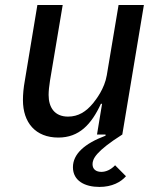

<svg xmlns="http://www.w3.org/2000/svg" viewBox="-20 -536 640 765"><path d="M467.3 0 553.3 -516H452.4L405.5 -236.2C396.7 -182.9 362.9 -139.6 350.5 -124.3C323.2 -91.3 292.3 -71.4 251.1 -71.4C197.4 -71.4 173.7 -108 173.7 -157.7C173.7 -173.3 175.8 -193.5 179.3 -215.2L229.8 -516H128.9L79.2 -216.3C73.5 -185 71.4 -159.8 71.4 -137.1C71.4 -47.6 121.4 12.1 212.4 12.1C295.1 12.1 343.8 -39.8 382.1 -122.5H386.7L366.5 0H400.6V4.6C317.1 35.9 270.6 77.4 270.6 130.3C270.6 184.7 318.5 208.8 376.1 208.8C426.8 208.8 461.6 189.3 481.9 166.2L438.6 122.5C421.5 140.6 401.6 148.8 383.9 148.8C362.9 148.8 348.7 138.5 348.7 118.3C348.7 97.3 361.2 67.5 467.3 0Z"/></svg>

Font: Margiela Mono Italic Medium It
Style: Regular
Weight: 500
Designer: Mike Abbink, Paul van der Laan, Pieter van Rosmalen
Foundry: Bold Monday
Version: Version 2.003 2021